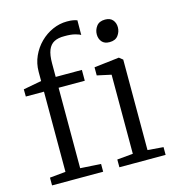

<svg xmlns="http://www.w3.org/2000/svg" viewBox="-120 -926 934 1027"><g transform="rotate(-15 347.5 -413.0)"><path d="M41 0.5V-42.5L129 -51V-495H28.5L28 -535L129 -554V-605Q129 -651 147.2 -691.2Q165.5 -731.5 196 -761.8Q226.5 -792 265 -809Q303.5 -826 344 -826Q366.5 -826 378.8 -823.5Q391 -821 400.5 -817.5L400 -736Q393.5 -741.5 370 -747.8Q346.5 -754 311 -753.5Q276.5 -754 254.2 -742.2Q232 -730.5 221 -703.5Q210 -676.5 210 -630.5V-555H355V-495H210V-49.5L324 -42.5V0.5ZM414 0V-43L502 -51V-489L424 -506V-551L561 -567H563L583 -551V-50L670 -43V0ZM536.5 -660Q509 -660 495 -676.5Q481 -693 481 -717.5Q481 -742 496.2 -762.5Q511.5 -783 543.5 -783H544.5Q572 -783 586 -766.5Q600 -750 600 -725.5Q600 -701 584.8 -680.5Q569.5 -660 537.5 -660Z"/></g></svg>

Font: Merriweather Light
Style: Regular
Weight: 300
Designer: Eben Sorkin
Foundry: Eben Sorkin
Version: Version 2.100